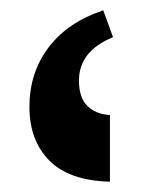

<svg xmlns="http://www.w3.org/2000/svg" viewBox="-20 -780 276 372"><path d="M193 -428Q114 -430 75.5 -469Q37 -508 37 -573Q37 -639 74 -688Q111 -737 180 -760L199 -708Q133 -681 133 -624Q133 -591 149 -575Q165 -559 193 -557Z"/></svg>

Font: Noto Serif Armenian Condensed ExtraBold
Style: Regular
Weight: 800
Width: 3
Designer: Monotype Design Team
Foundry: Monotype Imaging Inc.
Version: Version 2.008; ttfautohint (v1.8.4.7-5d5b)